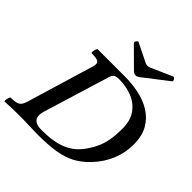

<svg xmlns="http://www.w3.org/2000/svg" viewBox="-237 -1068 1251 1251"><g transform="rotate(45 388.0 -442.5)"><path d="M-7 4Q-11 4 -10 -7.5Q-9 -19 -5 -30.5Q-1 -42 3 -42Q50 -42 69 -53.5Q88 -65 98 -99L238 -565Q248 -597 234.5 -608.5Q221 -620 171 -620Q167 -620 168 -631.5Q169 -643 173 -654.5Q177 -666 181 -666H429Q496 -666 559.5 -653Q623 -640 674 -608.5Q725 -577 755.5 -524.5Q786 -472 786 -392Q786 -316 756.5 -245.5Q727 -175 671 -117Q628 -72 579.5 -45.5Q531 -19 463 -7.5Q395 4 294 4Q260 4 217.5 2Q175 0 125 0Q92 0 59 1Q26 2 -7 4ZM295 -35Q407 -35 476 -65Q545 -95 588 -159Q616 -199 631.5 -236Q647 -273 654 -315.5Q661 -358 661 -412Q661 -491 626 -538Q591 -585 535.5 -606Q480 -627 418 -627Q393 -627 380 -619.5Q367 -612 359 -583L220 -129Q214 -108 214 -92Q214 -35 295 -35ZM475 -720Q463 -720 450 -731L319 -861Q315 -865 317.5 -872Q320 -879 325.5 -884.5Q331 -890 335 -888L467 -823Q475 -819 486 -819Q497 -819 506 -823L653 -888Q659 -891 665 -885.5Q671 -880 673.5 -872.5Q676 -865 671 -861L500 -729Q487 -720 475 -720Z"/></g></svg>

Font: Junicode
Style: Bold Italic
Weight: 700
Italic angle: -11°
Designer: Peter S. Baker
Version: Version 2.100; ttfautohint (v1.8.4)